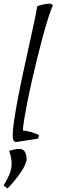

<svg xmlns="http://www.w3.org/2000/svg" viewBox="-31 -782 316 1073"><path d="M57 12Q54 12 47 5.5Q40 -1 40 -23Q40 -57 48.5 -113.5Q57 -170 70.5 -240Q84 -310 100 -384Q116 -458 131.5 -528Q147 -598 159.5 -655.5Q172 -713 177 -747Q203 -757 223.5 -759.5Q244 -762 250 -762L265 -753Q254 -730 239.5 -684.5Q225 -639 209 -580.5Q193 -522 177 -457Q161 -392 146.5 -327.5Q132 -263 121 -207Q110 -151 103.5 -110.5Q97 -70 97 -53Q119 -51 148 -42.5Q177 -34 187 -26L181 -7ZM11 271 -11 255Q9 222 21.5 193Q34 164 34 130Q34 100 20 61Q29 58 46 54Q63 50 76 50Q99 50 108.5 67Q118 84 118 111Q112 139 92 170.5Q72 202 49 229Q26 256 11 271Z"/></svg>

Font: Mate
Style: Italic
Weight: 400
Italic angle: -10.8°
Designer: Eduardo Rodriguez Tunni
Foundry: Eduardo Rodriguez Tunni
Version: Version 1.003; ttfautohint (v1.8.4.7-5d5b);gftools[0.9.24]